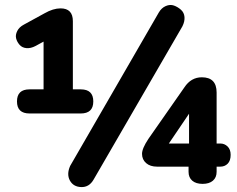

<svg xmlns="http://www.w3.org/2000/svg" viewBox="-20 -743 963 780"><path d="M721 -636 360 -13Q342 18 310 17Q278 16 264 -9.5Q250 -35 265 -69L625 -692Q636 -711 653.5 -718.5Q671 -726 686.5 -720.5Q702 -715 715 -703.5Q728 -692 729.5 -674Q731 -656 721 -636ZM308 -282H100Q49 -282 49 -331Q49 -380 100 -380H157V-574L124 -556Q105 -546 87.5 -547.5Q70 -549 59.5 -561Q49 -573 45.5 -587Q42 -601 50 -617Q58 -633 77 -643L161 -689Q196 -709 226 -709Q276 -709 276 -657V-380H308Q359 -380 359 -331Q359 -282 308 -282ZM746 -45V-66H618Q590 -66 573.5 -80.5Q557 -95 557 -118Q557 -140 583 -179L729 -388Q756 -429 800 -429Q860 -429 860 -367V-160H875Q892 -160 904.5 -148Q917 -136 917 -114Q917 -90 905 -78Q893 -66 875 -66H860V-45Q860 -22 845 -9Q830 4 803 4Q776 4 761 -9Q746 -22 746 -45ZM748 -160V-281L666 -160Z"/></svg>

Font: Nunito ExtraBold
Style: Regular
Weight: 800
Designer: Vernon Adams
Foundry: Vernon Adams
Version: Version 3.602